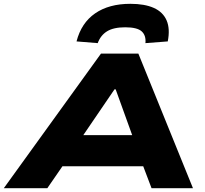

<svg xmlns="http://www.w3.org/2000/svg" viewBox="-59 -986 1072 1006"><path d="M-39 0 470 -705H666L952 0H735L658 -203L744 -115H213L331 -206L189 0ZM541 -518 340 -223 307 -278H702L652 -227L547 -518ZM453 -760 342 -769Q367 -866 439.5 -916Q512 -966 624 -966Q699 -966 747 -944.5Q795 -923 814 -879Q833 -835 820 -769L703 -760Q707 -800 683.5 -821.5Q660 -843 597 -843Q536 -843 502 -822Q468 -801 453 -760Z"/></svg>

Font: Nunito Sans 7pt Expanded Black
Style: Italic
Weight: 900
Width: 7
Italic angle: -9°
Designer: Vernon Adams
Foundry: Vernon Adams
Version: Version 3.101;gftools[0.9.27]